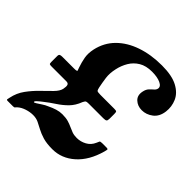

<svg xmlns="http://www.w3.org/2000/svg" viewBox="-238 -930 1126 1126"><g transform="rotate(45 325.0 -367.0)"><path d="M-26 -2Q-16.5 -49 11.2 -87Q39 -125 71.5 -156Q104 -187 129.2 -212.8Q154.5 -238.5 159.5 -261Q164 -283 160.5 -294Q157 -305 141 -305H19Q7 -305 2.8 -307Q-1.5 -309 -1.5 -322V-372Q-1.5 -384 4.8 -387Q11 -390 22.5 -390H119.5Q145.5 -390 143.5 -396Q141.5 -402 136.5 -416Q126 -446 120 -478.2Q114 -510.5 122.5 -550Q138 -620 186.2 -668.5Q234.5 -717 308 -742.2Q381.5 -767.5 472 -767.5Q555.5 -767.5 602.8 -742.2Q650 -717 667.5 -677Q685 -637 679.5 -593.5Q673.5 -545.5 642 -521.5Q610.5 -497.5 573.5 -497.5Q538.5 -497.5 515 -519.5Q491.5 -541.5 500.5 -580.5Q505 -601 516.2 -613Q527.5 -625 538.2 -634Q549 -643 551.5 -654.5Q556 -675 528.5 -687.8Q501 -700.5 457 -700.5Q407.5 -700.5 374.8 -680.8Q342 -661 323 -629Q304 -597 296 -560Q286.5 -518 291.2 -483.2Q296 -448.5 302.5 -416.5Q306 -400 310 -395Q314 -390 338.5 -390H453Q468.5 -390 472 -386.8Q475.5 -383.5 475.5 -368V-329.5Q475.5 -313.5 469.8 -309.2Q464 -305 447.5 -305H326.5Q309.5 -305 305.2 -301.8Q301 -298.5 294.5 -286Q278.5 -243.5 251.5 -216.5Q224.5 -189.5 192.5 -168.8Q160.5 -148 129.5 -123.5Q114 -112 101.2 -100Q88.5 -88 93 -84Q95.5 -82 107.5 -89.5Q119.5 -97 136 -108Q152.5 -119 169.5 -126Q194 -138 216.5 -145Q239 -152 261.5 -152Q291.5 -152 311.5 -146Q331.5 -140 347.2 -132.5Q363 -125 379.5 -119Q396 -113 419 -113Q450.5 -113 479 -128.5Q507.5 -144 521 -175.5Q526.5 -186.5 528.2 -191.8Q530 -197 546 -197H581.5Q595.5 -197 594.2 -190.2Q593 -183.5 590 -171.5Q562.5 -73 501.8 -19Q441 35 364.5 35Q316.5 35 285.2 25.5Q254 16 231.5 3.8Q209 -8.5 189 -18Q169 -27.5 143.5 -27.5Q118 -27.5 91 -18.8Q64 -10 46.5 5.5Q39.5 11.5 37 15.8Q34.5 20 23.5 20H-21Q-31 20 -29.2 13Q-27.5 6 -26 -2Z"/></g></svg>

Font: Besley* Condensed
Style: Bold Italic
Weight: 700
Width: 3
Italic angle: -13°
Designer: Owen Earl
Foundry: indestructible type*
Version: Version 3.000; ttfautohint (v1.8.3)